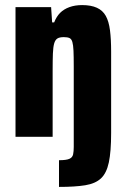

<svg xmlns="http://www.w3.org/2000/svg" viewBox="-20 -538 495 755"><path d="M212 197V92Q241 92 253 86.5Q265 81 267.5 69Q270 57 270 40V-277Q270 -316 269 -338.5Q268 -361 264.5 -373Q261 -385 253 -388.5Q245 -392 231 -392Q214 -392 205.5 -386.5Q197 -381 193 -367Q189 -353 188 -327.5Q187 -302 187 -260V0H41V-510H181L185 -450H193Q202 -473 216.5 -487.5Q231 -502 253 -510Q275 -518 303 -518Q338 -518 361 -507.5Q384 -497 396 -475.5Q408 -454 412.5 -419Q417 -384 417 -335V-15Q417 58 408 100.5Q399 143 377 163.5Q355 184 315 190.5Q275 197 212 197Z"/></svg>

Font: Saira Condensed ExtraBold
Style: Regular
Weight: 800
Width: 3
Designer: Hector Gatti with collaboration of the Omnibus-Type team
Foundry: Omnibus-Type
Version: Version 1.101